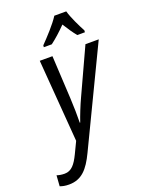

<svg xmlns="http://www.w3.org/2000/svg" viewBox="-273 -853 898 1181"><g transform="rotate(-20 176.5 -262.5)"><path d="M110 -606H162C193 -629 229 -661 265 -698C287 -662 310 -629 329 -606H379L380 -618C360 -655 327 -722 315 -766H237C208 -720 150 -658 111 -618ZM-32 241C51 241 96 189 140 97L444 -536H357L218 -234C201 -198 174 -131 162 -94H159C160 -136 159 -203 156 -255L141 -536H58L100 3L64 78C36 136 10 169 -35 169C-54 169 -71 166 -86 161L-91 231C-75 237 -58 241 -32 241Z"/></g></svg>

Font: Noto Sans Display SemiCondensed
Style: Italic
Weight: 400
Width: 4
Italic angle: -12°
Designer: Monotype Design Team
Foundry: Monotype Imaging Inc.
Version: Version 1.900